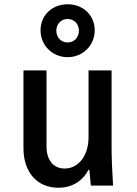

<svg xmlns="http://www.w3.org/2000/svg" viewBox="-20 -870 640 900"><path d="M503 -180V-540H395V-226C395 -141 348 -80 283 -80C230 -80 198 -120 198 -184V-540H90V-175C90 -63 154 10 253 10C317 10 366 -20 395 -74H399C401 -50 403 -26 406 0H510C506 -63 503 -129 503 -180ZM170 -728C170 -657 226 -602 297 -602C368 -602 424 -657 424 -728C424 -798 370 -850 297 -850C224 -850 170 -798 170 -728ZM297 -671C266 -671 244 -695 244 -726C244 -757 266 -781 297 -781C328 -781 350 -757 350 -726C350 -695 328 -671 297 -671Z"/></svg>

Font: CommitMono
Style: 600Regular
Weight: 600
Monospace: yes
Designer: Eigil Nikolajsen
Foundry: Eigil Nikolajsen
Version: Version 1.143